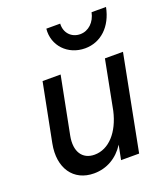

<svg xmlns="http://www.w3.org/2000/svg" viewBox="-138 -835 830 949"><g transform="rotate(-20 277.5 -360.5)"><path d="M194 16C262 16 319 -18 356 -76L341 0H436L533 -500H438L388 -242C364 -137 303 -70 228 -70C163 -70 131 -121 146 -199L205 -500H110L50 -194C26 -71 86 16 194 16ZM364 -580C447 -580 511 -640 530 -737H454C444 -688 409 -654 365 -654C319 -654 286 -689 289 -737H216C207 -650 273 -580 364 -580Z"/></g></svg>

Font: Uncut Sans Medium Italic
Style: Regular
Weight: 500
Italic angle: -11°
Designer: Kasper Nordkvist
Foundry: UNCUT.wtf
Version: Version 1.304;Glyphs 3.2 (3246)